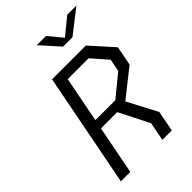

<svg xmlns="http://www.w3.org/2000/svg" viewBox="-270 -1051 1160 1160"><g transform="rotate(-45 310.0 -470.5)"><path d="M52 0H132.5L193 -311.5H332L429.5 -119L406.5 0H487L512.5 -132L412.5 -322.5L588 -461.5L612 -585.5L482.5 -730H194ZM204.5 -370.5 261.5 -663.5H440L528 -563L512.5 -483L375 -370.5ZM274.5 -941H353L426.5 -852.5L535 -941H613L461 -822.5H380.5Z"/></g></svg>

Font: Monaspace Krypton Light
Style: Italic
Weight: 300
Italic angle: -11°
Designer: Riley Cran & the Lettermatic Team
Foundry: Lettermatic
Version: Version 1.101 (Monaspace Krypton)